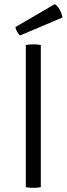

<svg xmlns="http://www.w3.org/2000/svg" viewBox="-20 -899 320 922"><path d="M104 -683Q111 -684.5 120.2 -685.2Q129.5 -686 139 -686Q149.5 -686 159 -685.2Q168.5 -684.5 176 -683V0Q168.5 1.5 159 2.2Q149.5 3 139 3Q129.5 3 120.2 2.2Q111 1.5 104 0ZM243 -879Q256.5 -871 266.5 -852.8Q276.5 -834.5 280 -815L77 -729Q67.5 -736 61.5 -747.8Q55.5 -759.5 54 -769Z"/></svg>

Font: Signika Negative Light
Style: Regular
Weight: 300
Designer: Anna Giedry
Foundry: Anna Giedry
Version: Version 2.001